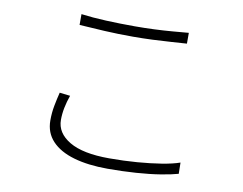

<svg xmlns="http://www.w3.org/2000/svg" viewBox="-77 -793 1153 911"><g transform="rotate(10 500.0 -337.0)"><path d="M245 -687Q298 -680 365 -677Q432 -674 504 -674Q552 -674 598 -676Q644 -678 686 -681.5Q728 -685 762 -688V-636Q729 -634 686.5 -631Q644 -628 597 -626Q550 -624 504 -624Q431 -624 367 -627.5Q303 -631 245 -635ZM259 -296Q248 -265 242 -235Q236 -205 236 -176Q236 -113 301 -74.5Q366 -36 493 -36Q564 -36 627.5 -41Q691 -46 743.5 -54.5Q796 -63 830 -75L831 -21Q800 -12 748 -3.5Q696 5 631 9.5Q566 14 494 14Q400 14 331 -6Q262 -26 224.5 -66Q187 -106 187 -165Q187 -202 193.5 -236Q200 -270 208 -302Z"/></g></svg>

Font: Noto Sans SC Thin Light
Style: Regular
Weight: 300
Version: Version 2.004-H2;hotconv 1.0.118;makeotfexe 2.5.65603